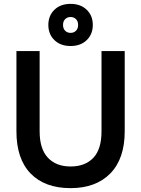

<svg xmlns="http://www.w3.org/2000/svg" viewBox="-20 -964 730 993"><path d="M345 9Q212 9 138.5 -66.5Q65 -142 65 -285V-700H185V-285Q185 -194 227.5 -148.5Q270 -103 345 -103Q420 -103 462.5 -147.5Q505 -192 505 -285V-700H625V-285Q625 -143 550.5 -67Q476 9 345 9ZM345 -726Q293 -726 261.5 -756.5Q230 -787 230 -835Q230 -883 261.5 -913.5Q293 -944 345 -944Q397 -944 428.5 -913.5Q460 -883 460 -835Q460 -787 428.5 -756.5Q397 -726 345 -726ZM345 -794Q362 -794 373 -805Q384 -816 384 -835Q384 -854 373 -865Q362 -876 345 -876Q328 -876 317 -865Q306 -854 306 -835Q306 -816 317 -805Q328 -794 345 -794Z"/></svg>

Font: Retni Sans
Style: Bold
Weight: 700
Designer: Vitaly Kuzmin
Foundry: ParaType Ltd.
Version: Version 1.00;March 2, 2019;FontCreator 11.5.0.2425 64-bit; t